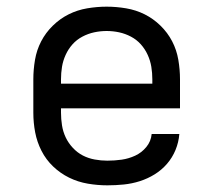

<svg xmlns="http://www.w3.org/2000/svg" viewBox="-20 -548 640 576"><path d="M302 8Q273 8 243.5 3Q214 -2 187.5 -15Q161 -28 139.5 -48.5Q118 -69 104.5 -95.5Q91 -122 85.5 -151Q80 -180 80 -210V-310Q80 -339 85 -368.5Q90 -398 103.5 -424Q117 -450 138.5 -471Q160 -492 186 -505Q212 -518 241.5 -523Q271 -528 300 -528Q329 -528 358.5 -523Q388 -518 414 -505Q440 -492 461.5 -471Q483 -450 496.5 -424Q510 -398 515 -368.5Q520 -339 520 -310V-223H163V-210Q163 -191 166 -172Q169 -153 177 -136Q185 -119 198.5 -104.5Q212 -90 228.5 -81.5Q245 -73 264 -69.5Q283 -66 302 -66Q324 -66 345 -69Q366 -72 385.5 -81Q405 -90 419 -107Q433 -124 435 -146H518Q516 -121 506.5 -98Q497 -75 481 -56.5Q465 -38 444 -25Q423 -12 399.5 -4.5Q376 3 351.5 5.5Q327 8 302 8ZM163 -297H437V-310Q437 -329 434 -347.5Q431 -366 423 -383.5Q415 -401 402.5 -415Q390 -429 373 -438Q356 -447 337.5 -451Q319 -455 300 -455Q281 -455 262.5 -451Q244 -447 227 -438Q210 -429 197.5 -415Q185 -401 177 -383.5Q169 -366 166 -347.5Q163 -329 163 -310Z"/></svg>

Font: Iosevka Custom Extended
Style: Regular
Weight: 400
Width: 7
Monospace: yes
Designer: Belleve Invis
Foundry: Belleve Invis
Version: Version 11.2.4; ttfautohint (v1.8.4)